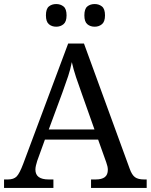

<svg xmlns="http://www.w3.org/2000/svg" viewBox="-20 -929 745 949"><path d="M0 0V-42H19Q48 -42 62.5 -57Q77 -72 95 -120L317 -714H395L621 -95Q632 -64 647.5 -53Q663 -42 692 -42H705V0H430V-42H453Q483 -42 498 -53.5Q513 -65 513 -90Q513 -98 511 -107Q509 -116 505 -127L465 -239H202L164 -134Q160 -122 157.5 -110.5Q155 -99 155 -91Q155 -66 171.5 -54Q188 -42 221 -42H244V0ZM221 -289H447L385 -464Q369 -508 356 -547Q343 -586 335 -622Q328 -586 317 -553Q306 -520 289 -473ZM448 -797Q426 -797 411.5 -809.5Q397 -822 397 -853Q397 -885 411.5 -897Q426 -909 448 -909Q469 -909 484 -897Q499 -885 499 -853Q499 -822 484 -809.5Q469 -797 448 -797ZM258 -797Q236 -797 221.5 -809.5Q207 -822 207 -853Q207 -885 221.5 -897Q236 -909 258 -909Q279 -909 294 -897Q309 -885 309 -853Q309 -822 294 -809.5Q279 -797 258 -797Z"/></svg>

Font: Noto Serif Khojki
Style: Regular
Weight: 400
Designer: Juan Bruce
Version: Version 2.002